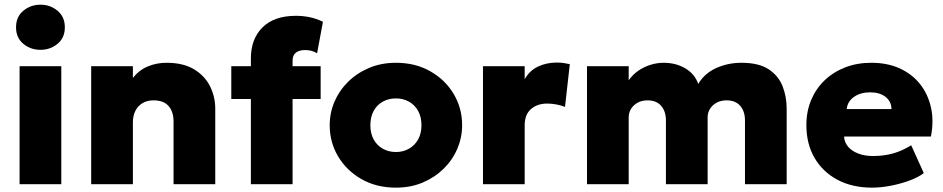

<svg xmlns="http://www.w3.org/2000/svg" viewBox="-20 -804 4116 838"><path d="M65.5 0V-515H247.5V0ZM156.5 -586.5Q113.5 -586.5 81.8 -612.8Q50 -639 50 -685Q50 -730.5 81.8 -757Q113.5 -783.5 156.5 -783.5Q199.5 -783.5 231.2 -757Q263 -730.5 263 -685Q263 -639 231.2 -612.8Q199.5 -586.5 156.5 -586.5Z M378 0V-515H560V-464Q587.5 -498.5 625.5 -514.2Q663.5 -530 706.5 -530Q780 -530 827 -501.5Q874 -473 896.8 -427.2Q919.5 -381.5 919.5 -330V0H737.5V-273Q737.5 -316.5 715.8 -341.2Q694 -366 650 -366Q622 -366 601.8 -353.8Q581.5 -341.5 570.8 -320Q560 -298.5 560 -270V0Z M1075 0V-549.5Q1075 -634 1125.8 -684.5Q1176.5 -735 1272 -735Q1302 -735 1331.2 -729Q1360.5 -723 1389.5 -709L1364 -571.5Q1350 -580 1336.8 -582.8Q1323.5 -585.5 1311.5 -585.5Q1285.5 -585.5 1271.2 -574Q1257 -562.5 1257 -540V-515H1379.5V-372H1257V0ZM989.5 -372V-515H1090.5V-372Z M1708 15Q1623 15 1557.8 -22.2Q1492.5 -59.5 1455.8 -121.2Q1419 -183 1419 -257.5Q1419 -311.5 1440 -360.5Q1461 -409.5 1499.8 -447.5Q1538.5 -485.5 1591.5 -507.8Q1644.5 -530 1708 -530Q1793 -530 1858.2 -492.8Q1923.5 -455.5 1960.2 -393.8Q1997 -332 1997 -257.5Q1997 -204 1976 -154.8Q1955 -105.5 1916.2 -67.5Q1877.5 -29.5 1824.8 -7.2Q1772 15 1708 15ZM1708 -140.5Q1739.5 -140.5 1764.8 -154.8Q1790 -169 1804.8 -195.2Q1819.5 -221.5 1819.5 -257.5Q1819.5 -293.5 1805 -319.8Q1790.5 -346 1765.2 -360.2Q1740 -374.5 1708 -374.5Q1676 -374.5 1650.5 -360.2Q1625 -346 1610.8 -319.8Q1596.5 -293.5 1596.5 -257.5Q1596.5 -221.5 1611 -195.2Q1625.5 -169 1651 -154.8Q1676.5 -140.5 1708 -140.5Z M2088 0V-515H2270V-458Q2291 -496 2328.2 -513.5Q2365.5 -531 2410 -531Q2427.5 -531 2440.8 -528.8Q2454 -526.5 2467 -524L2446 -337.5Q2428.5 -344.5 2408.2 -348.2Q2388 -352 2368.5 -352Q2325.5 -352 2297.8 -328.2Q2270 -304.5 2270 -256.5V0Z M2542 0V-515H2724V-453.5Q2741.5 -478.5 2766.2 -495.5Q2791 -512.5 2819.5 -521.2Q2848 -530 2876.5 -530Q2930.5 -530 2971.8 -505.2Q3013 -480.5 3027.5 -437.5Q3055 -484 3106 -507Q3157 -530 3216 -530Q3292 -530 3335 -501.5Q3378 -473 3395.8 -427.2Q3413.5 -381.5 3413.5 -330V0H3231.5V-278Q3231.5 -318 3210.8 -342Q3190 -366 3151 -366Q3126.5 -366 3107.8 -355.8Q3089 -345.5 3078.8 -329Q3068.5 -312.5 3068.5 -292V0H2886.5V-278Q2886.5 -318 2865.8 -342Q2845 -366 2806 -366Q2781.5 -366 2763 -355.8Q2744.5 -345.5 2734.2 -329Q2724 -312.5 2724 -292V0Z M3786 15Q3700 15 3635.5 -19.2Q3571 -53.5 3535.2 -114.8Q3499.5 -176 3499.5 -258Q3499.5 -318 3520.5 -367.8Q3541.5 -417.5 3579.5 -453.8Q3617.5 -490 3669.2 -510Q3721 -530 3783 -530Q3852.5 -530 3906.2 -505.8Q3960 -481.5 3995 -437.8Q4030 -394 4043.2 -335.5Q4056.5 -277 4043 -208H3664Q3665.5 -182.5 3681.8 -163.5Q3698 -144.5 3726 -133.8Q3754 -123 3790.5 -123Q3837 -123 3877.5 -134.2Q3918 -145.5 3957 -170L4012 -48.5Q3988.5 -30.5 3950.2 -16.2Q3912 -2 3868.5 6.5Q3825 15 3786 15ZM3675.5 -328H3871Q3870.5 -361 3845.2 -381Q3820 -401 3778 -401Q3735.5 -401 3707.2 -381Q3679 -361 3675.5 -328Z"/></svg>

Font: Geologica Roman ExtraBold
Style: Regular
Weight: 800
Designer: Sindre Bremnes, Frode Helland
Foundry: Monokrom Skriftforlag AS
Version: Version 1.010;gftools[0.9.28]